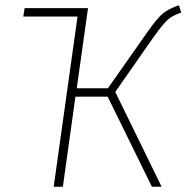

<svg xmlns="http://www.w3.org/2000/svg" viewBox="-20 -713 712 733"><path d="M672 -665Q641 -655 622.5 -639.5Q604 -624 566 -571L420 -362L597 0H560L391 -344H268L220 0H185L276 -650H69L74 -682H316L273 -376H392L543 -591Q581 -645 603 -662.5Q625 -680 663 -693Z"/></svg>

Font: Fira Sans UltraLight
Style: Italic
Weight: 200
Italic angle: -8°
Designer: Carrois Corporate & Edenspiekermann AG
Foundry: Carrois Corporate GbR & Edenspiekermann AG
Version: Version 4.203;PS 004.203;hotconv 1.0.88;makeotf.lib2.5.64775